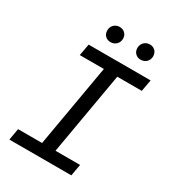

<svg xmlns="http://www.w3.org/2000/svg" viewBox="-211 -1005 1008 1120"><g transform="rotate(30 293.5 -445.5)"><path d="M154.8 -710.9H572.3L558.1 -632.3H393.1L296.9 -78.1H462.4L448.7 0H31.2L44.9 -78.1H206.5L302.7 -632.3H140.6ZM207.5 -837.9Q207.5 -860.4 221.9 -875.2Q236.3 -890.1 259.3 -891.1Q281.7 -891.6 296.9 -877.2Q312 -862.8 311.5 -839.8Q311 -817.4 296.4 -802.7Q281.7 -788.1 259.3 -787.1Q236.3 -786.6 221.7 -800.8Q207 -814.9 207.5 -837.9ZM410.6 -836.9Q411.1 -859.4 425.5 -874.5Q439.9 -889.6 462.9 -890.6Q485.8 -891.1 500.5 -876.7Q515.1 -862.3 515.1 -838.9Q514.6 -816.4 500 -801.8Q485.4 -787.1 462.4 -786.1Q439.9 -785.6 425.3 -799.8Q410.6 -814 410.6 -836.9Z"/></g></svg>

Font: Roboto Mono
Style: Italic
Weight: 400
Designer: Google
Version: Version 2.000985; 2015; ttfautohint (v1.3)